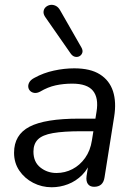

<svg xmlns="http://www.w3.org/2000/svg" viewBox="-20 -785 570 814"><path d="M199.4 8.9Q157 8.9 120.5 -10Q84.1 -28.9 61.8 -61.8Q39.6 -94.8 39.6 -137.3Q39.6 -213.8 105.3 -247.9Q171 -282 314.6 -282H395.1L386.8 -228.6H325.9Q248.9 -228.6 204.3 -220.7Q159.8 -212.9 140.8 -193.9Q121.8 -174.9 121.8 -142.1Q121.8 -98.1 151.2 -74.9Q180.5 -51.6 219.3 -51.6Q255.5 -51.6 287.1 -68Q318.7 -84.4 340.9 -115.5Q363.1 -146.6 369.7 -190.1L389.3 -311.7Q398.8 -369.8 374.2 -400.1Q349.6 -430.4 286.2 -430.4Q249.5 -430.4 216.1 -423.2Q182.7 -415.9 150.2 -396.6Q137.1 -389.7 126 -391.1Q115 -392.5 107.9 -399.5Q100.8 -406.6 99.8 -416.6Q98.8 -426.6 104.8 -436.9Q110.9 -447.2 126 -455Q164.3 -476.2 208.5 -485.7Q252.6 -495.3 294.8 -495.3Q363.2 -495.3 403.6 -469.7Q444.1 -444.2 459.1 -398.2Q474 -352.1 464 -290.3L423.2 -33.3Q417.4 6.9 379 6.9Q361.1 6.9 352.6 -5Q344.1 -16.9 347 -38.7L359.7 -119.8L368.3 -110.4Q354.8 -69.8 328.2 -43.2Q301.7 -16.7 268 -3.9Q234.4 8.9 199.4 8.9ZM279.5 -558.2 173.1 -710.9Q163.3 -724.5 164.6 -736Q165.8 -747.5 173.8 -754.8Q181.9 -762.1 193.1 -764.1Q204.3 -766 216.1 -760.4Q227.8 -754.8 235.6 -740.2L325.2 -583.6Q332.1 -571.4 329 -561.6Q325.8 -551.8 317.3 -546.9Q308.8 -542.1 298.3 -544.3Q287.8 -546.5 279.5 -558.2Z"/></svg>

Font: Nunito Variable Extra Light
Style: Italic
Weight: 200
Italic angle: -9°
Designer: Vernon Adams
Foundry: Vernon Adams
Version: Version 3.602